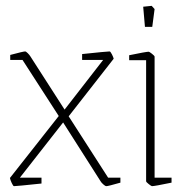

<svg xmlns="http://www.w3.org/2000/svg" viewBox="-20 -627 643 657"><path d="M14 -18 181 -230 57 -422H15V-439Q60 -451 66 -451Q69 -451 75 -445Q81 -439 84 -434L201 -252L333 -422H261V-442Q346 -451 355 -451Q358 -451 363 -441Q368 -431 369 -426L215 -229L350 -19H392V-2Q350 10 344 10Q340 10 333 3.5Q326 -3 324 -7L196 -208L48 -19H122V1Q37 10 28 10Q25 10 20 -1Q15 -12 14 -18Z M480 -7V-421H422V-438Q480 -450 489 -450Q491 -450 500 -443Q509 -436 509 -433V-19H567V-2Q509 10 500 10Q498 10 489 3Q480 -4 480 -7ZM470 -604 499 -607 509 -596 501 -535H476Z"/></svg>

Font: Grenze Thin
Style: Regular
Weight: 250
Designer: Renata Polastri
Foundry: Omnibus-Type
Version: Version 1.002; ttfautohint (v1.8)